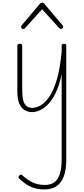

<svg xmlns="http://www.w3.org/2000/svg" viewBox="-20 -856 655 1495"><path d="M230 17Q200 17 173.5 2.5Q147 -12 131 -47.5Q115 -83 115 -145V-500Q115 -508 119.5 -511.5Q124 -515 134 -515Q143 -515 148 -511.5Q153 -508 153 -500V-155Q153 -108 160.5 -77Q168 -46 185.5 -31Q203 -16 231 -16Q263 -16 297.5 -36Q332 -56 365 -104.5Q398 -153 423 -238.5Q448 -324 460 -454V-500Q460 -508 464.5 -511.5Q469 -515 479 -515Q488 -515 492 -511.5Q496 -508 496 -500V387Q496 465 477 516.5Q458 568 420 593.5Q382 619 326 619Q282 619 247.5 608.5Q213 598 184.5 579Q156 560 130 535Q123 529 124 523.5Q125 518 131 510Q138 503 144 504Q150 505 155 510Q189 541 230 562.5Q271 584 331 584Q375 584 403.5 563Q432 542 446 498Q460 454 460 385V-279Q443 -194 415.5 -136.5Q388 -79 355.5 -45.5Q323 -12 290.5 2.5Q258 17 230 17ZM162 -630Q155 -630 149.5 -635.5Q144 -641 144 -648Q144 -650 145.5 -653Q147 -656 149 -659L292 -828Q297 -833 300.5 -834.5Q304 -836 308 -836Q312 -836 316 -834.5Q320 -833 324 -828L467 -659Q470 -656 471 -653Q472 -650 472 -648Q472 -641 466.5 -635.5Q461 -630 454 -630Q450 -630 447.5 -632Q445 -634 442 -636L308 -784L174 -636Q172 -634 169 -632Q166 -630 162 -630Z"/></svg>

Font: Playwrite FR Moderne Thin
Style: Regular
Weight: 250
Version: Version 1.002